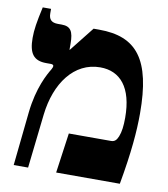

<svg xmlns="http://www.w3.org/2000/svg" viewBox="-75 -711 677 775"><g transform="rotate(10 263.0 -323.5)"><path d="M33 0H92L117 -222C132 -352 202 -449 309 -449C391 -449 443 -390 443 -266C443 -233 440 -208 432 -188C425 -171 417 -164 403 -164H230L207 0H468C492 -134 499 -221 499 -293C499 -515 432 -598 278 -598H255L175 -497L174 -498V-522C174 -573 162 -592 125 -592H110C83 -592 72 -604 72 -629V-647H38C24 -584 19 -552 19 -519C19 -455 39 -428 91 -428H109C116 -428 121 -426 121 -421C121 -418 120 -414 116 -407C102 -384 67 -323 56 -220Z"/></g></svg>

Font: Noto Serif Hebrew Condensed Extra
Style: Regular
Weight: 800
Width: 3
Designer: Monotype Design Team
Foundry: Monotype Imaging Inc.
Version: Version 1.901